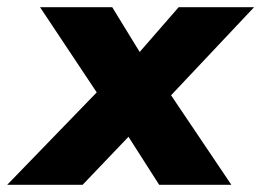

<svg xmlns="http://www.w3.org/2000/svg" viewBox="-73 -512 724 532"><path d="M-53 0 195 -256 38 -492H238L314 -368L422 -492H631L401 -248L568 0H368L283 -133L156 0Z"/></svg>

Font: Nunito Sans Black
Style: Italic
Weight: 900
Italic angle: -9°
Designer: Vernon Adams
Foundry: Vernon Adams
Version: Version 3.006; ttfautohint (v1.8.3)